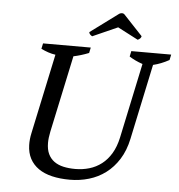

<svg xmlns="http://www.w3.org/2000/svg" viewBox="-58 -902 898 965"><g transform="rotate(5 391.5 -419.5)"><path d="M136.2 -662.6H377L371.1 -634.8Q331.5 -619.1 293.9 -611.3L211.4 -224.1Q208 -208 206.3 -193.8Q204.6 -179.7 204.6 -167Q204.6 -133.8 215.3 -111.1Q226.1 -88.4 245.6 -74.2Q265.1 -60.1 292.2 -54Q319.3 -47.9 352.1 -47.9Q389.2 -47.9 423.1 -57.9Q457 -67.9 484.9 -89.4Q512.7 -110.8 532.7 -144.3Q552.7 -177.7 563 -225.1L643.1 -603Q622.6 -609.9 605.5 -618.2Q588.4 -626.5 575.7 -634.8L581.5 -662.6H782.7L776.9 -634.8Q735.8 -612.3 696.3 -603L615.7 -223.1Q603 -163.1 575.4 -119.4Q547.9 -75.7 510 -47.4Q472.2 -19 426 -5.4Q379.9 8.3 329.6 8.3Q279.8 8.3 239.7 -1.2Q199.7 -10.7 171.6 -30.3Q143.6 -49.8 127.9 -79.1Q112.3 -108.4 111.3 -147.5Q110.4 -176.8 117.7 -209.5L203.1 -611.3Q184.6 -613.8 166 -620.1Q147.5 -626.5 130.4 -634.8ZM378.9 -719.7Q372.1 -723.6 367.9 -728Q363.8 -732.4 362.8 -739.3L505.4 -844.7Q511.7 -848.1 518.3 -848.4Q524.9 -848.6 529.8 -844.7L626.5 -741.7Q625.5 -735.4 620.8 -730.5Q616.2 -725.6 608.4 -722.2L505.4 -775.9Z"/></g></svg>

Font: PT Astra Serif
Style: Italic
Weight: 400
Italic angle: -16°
Designer: A.Korolkova, I. Chaeva
Foundry: ParaType Ltd
Version: Version 1.001